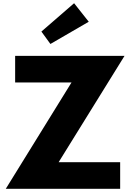

<svg xmlns="http://www.w3.org/2000/svg" viewBox="-20 -1172 809 1192"><path d="M237 -976 440 -1152 531 -1037 293 -899ZM753 -825 344 -165H726V0H16L424 -660H74V-825Z"/></svg>

Font: Hussar
Style: BoldWeb
Weight: 700
Foundry: Cannot Into Space Fonts
Version: Version 2.00